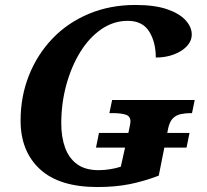

<svg xmlns="http://www.w3.org/2000/svg" viewBox="-20 -744 836 774"><path d="M367 -149 379 -208H744L732 -149ZM373 10Q219 10 141 -62Q63 -134 63 -258Q63 -355 96.5 -439.5Q130 -524 191 -588Q252 -652 337.5 -688Q423 -724 526 -724Q603 -724 653 -707Q703 -690 728 -662.5Q753 -635 753 -605Q753 -579 733.5 -558Q714 -537 681 -524.5Q648 -512 608 -512Q608 -575 581 -617.5Q554 -660 495 -660Q438 -660 389 -626.5Q340 -593 304 -535Q268 -477 247.5 -402.5Q227 -328 227 -246Q227 -191 242.5 -148.5Q258 -106 291 -82Q324 -58 378 -58Q401 -58 425 -62Q449 -66 467 -72L500 -220Q503 -234 504.5 -242Q506 -250 506 -254Q506 -276 486 -282Q466 -288 434 -288H421L432 -341H765L754 -288H750Q728 -288 709 -284Q690 -280 677 -267Q664 -254 658 -227L620 -36Q560 -13 502 -1.5Q444 10 373 10Z"/></svg>

Font: Noto Serif
Style: Italic
Weight: 400
Italic angle: -12°
Designer: Monotype Design Team
Foundry: Monotype Imaging Inc.
Version: Version 2.013